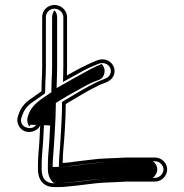

<svg xmlns="http://www.w3.org/2000/svg" viewBox="-20 -732 743 774"><path d="M405.5 4 452.5 2C467.7 1.3 478.9 0.7 489.9 0H605.5C631.2 0 654 -23.3 654 -49C654 -74.9 631 -97 605.5 -97H488.4L488.1 -97C477.1 -96.3 463.5 -95.7 447.6 -95L400.7 -93C368.2 -91.7 339.8 -86.8 310.5 -84C282.8 -81.2 258.7 -76.1 232.6 -75.1C232.8 -117.1 238.7 -157.6 240.9 -201.4L244 -262.8C244.7 -280.5 245 -295.6 245.1 -312.6C287.9 -338 338.8 -369.6 382.5 -390C402.8 -398.7 428.7 -403.2 438.6 -428.7C453.4 -466.7 415.3 -506.7 369.7 -488C326.3 -470.6 291.9 -451.6 249.7 -427.7C250.1 -438.7 250.3 -453.5 250.3 -465.7V-663.5C250.3 -690 226.5 -712 199.2 -712C171.7 -712 150 -689.8 150 -663.5V-464.8C150 -444.8 149.3 -424.4 148 -403.6L148 -403.4V-403.2C148 -390.5 147.7 -378.7 147.1 -363.9C134 -354.4 114.9 -341.7 103.1 -332.8C78.4 -316.3 63.9 -297.4 54.3 -269.4L51.2 -259.3C48.1 -247 49.9 -234.8 56.5 -223.4C77.8 -186.6 128.7 -197.3 142.2 -226.6C141.8 -219.4 141.3 -210.3 141 -204.9L139 -165.8C137.3 -132.9 133 -103.6 133 -70.5V-48.9C133 -8.2 154.5 22 197.6 22H220.6C230.7 22 240.9 21.3 251.6 20C304.2 16.1 351.8 6.4 405.5 4ZM404.9 -11C349.7 -8.5 301.9 1.2 250.5 5C240.1 5.8 230.3 7 220.6 7H197.6C163.9 7 148 -13.8 148 -48.9V-70.5C148 -102.3 152.2 -131.2 154 -165L156 -204.1C156.3 -209.4 156.8 -218.6 157.2 -225.8L161.5 -304.2L128.6 -232.9C114.1 -201.5 56.3 -215.2 65.7 -255.3C74.9 -285.4 86 -303.3 111.4 -320.3C125.4 -329.7 146.5 -345 161.8 -356C162.5 -372 163 -388.9 163 -402.9C164.4 -425.5 165 -444.2 165 -464.8V-663.5C165 -681.4 180 -697 199.2 -697C218.8 -697 235.3 -680.9 235.3 -663.5V-465.7C235.3 -453.7 235.1 -439 234.7 -428.1L233.9 -401.5L257.1 -414.6C276.8 -425.8 299.4 -437.2 314.7 -446.3C336.5 -458.2 354.1 -465.6 375.4 -474.1C408.3 -487.6 434.9 -460.5 424.6 -434.1C418 -417 401 -414.3 376.3 -403.7C328.4 -381.3 275.5 -348.1 230.1 -321.2C230 -301.2 229.8 -283.6 229 -263.5L225.9 -202.1C224 -165.2 221.3 -129.7 218.6 -95.2C218 -88 217.6 -80 217.6 -75.2L217.5 -59.6L233.1 -60.2C260.9 -61.2 285.3 -66.3 311.9 -69C342 -71.9 369.9 -76.8 401.3 -78L448.2 -80C464.1 -80.7 478.1 -81.4 488.8 -82H605.5C622.8 -82 639 -66.2 639 -49C639 -31.6 622.5 -15 605.5 -15H489.4C478.3 -14.3 467.3 -13.7 451.8 -13ZM400.9 -10.9 447.9 -12.9C464.5 -13.6 474.4 -14.2 486.4 -15H595.7C603.6 -20.1 614 -34.1 614 -49C614 -63.8 604.3 -76.9 596.1 -82H491.5C480.7 -81.4 467 -80.7 452.1 -80.1L405 -78.1C380.5 -77.1 354.5 -72.7 320.7 -69.5C299.9 -67.4 273.5 -61.6 236.5 -60.2L192.5 -58.6L192.6 -75.2C192.6 -79.7 192.9 -87.4 193.6 -94.4C196.3 -129.1 199 -164.5 200.9 -201.7L204 -263C204.7 -280.6 205 -295.7 205.1 -312.7L205.1 -317C231.3 -332.6 256.6 -349.4 286.7 -364.8C312.1 -378.6 326.5 -387.8 351.8 -399.6C380 -411.8 390.5 -409.1 399 -430.8C405.5 -447.4 399.5 -464.9 389.7 -474C372.8 -467.1 357.7 -460.4 340.7 -451.1C325.3 -441.9 302.3 -430.3 283.1 -419.4L208.2 -376.9L209.7 -427.8C210.1 -438.8 210.3 -453.6 210.3 -465.7V-663.5C210.3 -674 206.2 -683.1 199.7 -690.2C194.2 -683.6 190 -673.9 190 -663.5V-464.8C190 -444.6 189.3 -424.2 188 -403.2C188 -389.5 187.6 -375.6 187 -360.2C148.9 -332.6 110.3 -315.2 94 -267.6L91 -257.8C87.9 -245.2 91.4 -231.6 98.4 -222.3C100 -224.1 101.6 -226.6 102.8 -229.1L182.2 -226.3C181.8 -219.1 181.3 -210 181 -204.6L179 -165.5C177.3 -132.3 173 -103.1 173 -70.5V-48.9C173 -18.4 189.8 3 200 7H220.6C226.4 7 234.1 6.4 241.3 5.4C287.6 2 335.8 -7.9 400.9 -10.9Z"/></svg>

Font: HoneyBee
Style: Blur
Weight: 700
Foundry: Cannot Into Space Fonts
Version: Version 0.89